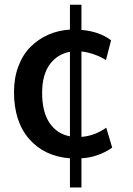

<svg xmlns="http://www.w3.org/2000/svg" viewBox="-20 -705 568 823"><path d="M279.8 98.6V-26.4Q170.4 -34.7 105.2 -109.1Q40 -183.6 40 -310.5Q40 -371.6 59.1 -421.6Q78.1 -471.7 111.1 -504.4Q144 -537.1 187 -556.2Q230 -575.2 279.8 -578.1V-684.6H329.1V-576.7Q406.2 -570.3 456.1 -532.2L434.1 -447.3Q415.5 -460 386.5 -470.7Q357.4 -481.4 329.1 -484.4V-118.2Q385.7 -122.6 435.5 -157.7L460.9 -72.3Q402.8 -31.2 329.1 -26.4V98.6ZM279.8 -120.6V-482.9Q225.6 -473.1 193.1 -428.7Q160.6 -384.3 160.6 -306.6Q160.6 -225.6 192.1 -178.5Q223.6 -131.3 279.8 -120.6Z"/></svg>

Font: Oxygen
Style: Bold
Weight: 700
Designer: vernon adams
Foundry: Vernon Adams
Version: Version 0.2.3 webfont; ttfautohint (v0.93.3-1d66) -l 8 -r 50